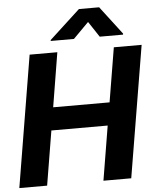

<svg xmlns="http://www.w3.org/2000/svg" viewBox="-62 -1006 866 1058"><g transform="rotate(-5 371.0 -477.0)"><path d="M1.5 0 122.1 -727.5H275.4L226.1 -427.2H538.1L587.9 -727.5H741.7L620.6 0H466.8L516.6 -300.8H205.1L155.3 0ZM515.6 -792.5 458.5 -878.9 373 -792.5H244.1L245.1 -797.9L414.6 -954.1H526.4L645.5 -797.9L644.5 -792.5Z"/></g></svg>

Font: Inter Tight
Style: Bold Italic
Weight: 700
Italic angle: -9.39999°
Designer: Rasmus Andersson
Foundry: rsms
Version: Version 3.004